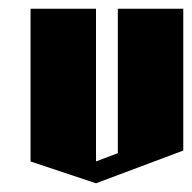

<svg xmlns="http://www.w3.org/2000/svg" viewBox="-20 -520 440 440"><path d="M50 -500H200V-150L250 -169V-500H400V-175L200 -100L50 -150Z"/></svg>

Font: SOV_Meka
Style: Book
Weight: 400
Version: Version 1.00